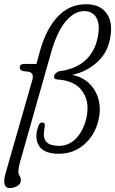

<svg xmlns="http://www.w3.org/2000/svg" viewBox="-37 -732 556 926"><path d="M-10.5 105 119 -346.5Q128 -378.5 103.5 -385.5L73 -389.5Q57.5 -394 58.5 -407.5Q59 -423.5 79 -423.5H138.5L155.5 -485Q185 -591.5 241 -651.5Q297 -711.5 379 -711.5Q450 -711.5 481 -661.8Q512 -612 489 -525.5Q473.5 -467 424 -425.5Q374.5 -384 311 -371Q362.5 -360.5 395.2 -327.8Q428 -295 439.2 -248Q450.5 -201 436.5 -147.5Q420 -80 369 -35.2Q318 9.5 247 9.5Q181.5 9.5 156 -22Q130.5 -53.5 142 -104.5Q147.5 -126.5 153.2 -134Q159 -141.5 165.5 -141.5Q181.5 -141.5 179 -122.5L175.5 -99.5Q165.5 -28.5 247 -28.5Q293.5 -28.5 327.5 -62Q361.5 -95.5 377.5 -154Q398.5 -235 362.2 -289.2Q326 -343.5 240.5 -348.5Q221 -349.5 224 -365.5Q226 -377.5 246 -388Q322.5 -397.5 368.2 -435.5Q414 -473.5 430 -534Q448.5 -604.5 430.5 -641.5Q412.5 -678.5 369.5 -678.5Q321.5 -678.5 279.8 -628.8Q238 -579 209.5 -478.5L58.5 53.5Q55.5 64.5 53.8 74Q52 83.5 51.5 94Q51.5 108 57.2 115.8Q63 123.5 63.5 137Q64 154 47.2 164.5Q30.5 175 9 175Q-8.5 175 -14.5 158.2Q-20.5 141.5 -10.5 105Z"/></svg>

Font: Fraunces 144pt SuperSoft Light
Style: Italic
Weight: 300
Italic angle: -16°
Version: Version 1.000;[b76b70a41]